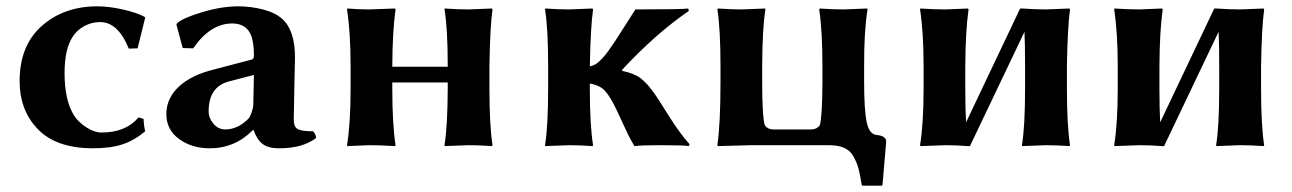

<svg xmlns="http://www.w3.org/2000/svg" viewBox="-20 -459 4086 607"><path d="M296.9 -389.2Q270 -389.2 246.3 -376.5Q222.7 -363.8 208.5 -340.8Q184.1 -301.8 184.1 -228Q184.1 -142.1 213.9 -94.2Q228 -72.3 253.4 -56.2Q278.8 -40 300.8 -40Q377.9 -40 418 -87.9L434.1 -83Q434.1 -65.9 439 -43.9Q404.8 -15.1 367.4 -2.7Q330.1 9.8 273.9 9.8Q154.8 9.8 96.2 -54.2Q42 -113.3 42 -202.1Q42 -314.9 112.1 -377Q182.1 -439 288.1 -439Q324.2 -439 368.7 -429Q413.1 -418.9 437 -405.8L439 -402.8L415 -306.2L387.2 -305.2Q353 -389.2 296.9 -389.2Z M782.7 -222.2 702.6 -201.2Q639.6 -184.1 639.6 -106.9Q639.6 -85.9 654.8 -67.9Q669.9 -49.8 691.9 -49.8Q731.9 -49.8 765.6 -84Q770.5 -88.9 775.6 -104Q780.8 -119.1 780.8 -128.9ZM908.7 -80.1Q908.7 -57.1 922.1 -50.5Q935.5 -43.9 969.7 -43.9Q977.5 -37.1 979.5 -22.9Q936.5 10.3 860.8 9.8Q828.6 9.8 810.5 -3.7Q792.5 -17.1 781.7 -47.9H779.8Q721.7 10.3 642.6 9.8Q586.4 9.8 546.1 -19.5Q505.9 -48.8 505.9 -98.1Q505.9 -148.9 546.4 -186Q586.9 -223.1 659.7 -240.2L776.9 -271Q782.7 -272.9 782.7 -283.2Q782.7 -339.4 765.6 -362.1Q748.5 -384.8 713.9 -384.8Q645 -384.8 590.8 -306.2L557.6 -307.1L537.6 -381.8L540.5 -386.2Q560.5 -403.3 621.1 -421.1Q681.6 -439 732.9 -439Q772.9 -439 811.8 -429Q850.6 -418.9 872.6 -398.9Q912.6 -362.8 912.6 -276.9Q912.6 -273.9 910.6 -185.5Q908.7 -97.2 908.7 -80.1Z M1527.3 -250V-179.2Q1527.3 -63 1537.1 0L1535.2 2.9Q1495.1 0 1461.4 0Q1461.4 0 1386.2 2.9L1385.3 0Q1395 -60.1 1395.5 -179.2V-198.2H1220.2V-180.2Q1220.2 -67.4 1230.5 0L1228.5 2.9Q1181.6 0 1147.5 0Q1147.5 0 1078.1 2.9L1077.1 0Q1088.4 -68.8 1088.4 -180.2V-249Q1088.4 -356 1077.1 -429.2L1078.1 -432.1Q1112.3 -429.2 1147.5 -429.2Q1147.5 -429.2 1228.5 -432.1L1230.5 -429.2Q1220.7 -358.4 1220.2 -249V-248H1395.5V-250Q1395.5 -369.1 1385.3 -429.2L1386.2 -432.1Q1426.3 -429.2 1461.4 -429.2Q1461.4 -429.2 1535.2 -432.1L1537.1 -429.2Q1529.3 -376 1527.3 -250Z M1946.8 -238.3V-234.9Q1985.4 -227.1 2005.6 -211.4Q2025.9 -195.8 2048.8 -163.6Q2059.6 -148.4 2094.2 -93Q2128.9 -37.6 2160.2 -2.9L2157.7 2.9Q2145.5 0 2068.8 0Q2006.8 0 1985.8 2.9Q1973.6 -17.1 1964.4 -36.1Q1955.1 -55.2 1944.6 -78.6Q1934.1 -102.1 1928.7 -112.8Q1908.7 -154.3 1892.6 -171.9Q1876.5 -189.5 1844.7 -194.8V-179.2Q1844.7 -63 1855 0L1853 2.9Q1813 0 1778.8 0L1704.1 2.9L1703.1 0Q1712.9 -60.1 1712.9 -179.2V-248V-250Q1712.9 -369.1 1703.1 -429.2L1704.1 -432.1Q1744.1 -429.2 1778.8 -429.2L1853 -432.1L1855 -429.2Q1847.2 -376 1844.7 -250V-249Q1859.4 -252.9 1867.2 -258.8Q1885.3 -272.9 1904.1 -299.1Q1922.9 -325.2 1949.5 -367.7Q1976.1 -410.2 1988.8 -429.2Q2136.7 -429.2 2155.8 -432.1L2157.7 -424.3Q2053.2 -353 1946.8 -238.3Z M2544.9 -49.8Q2562 -49.8 2571.8 -63Q2579.6 -89.8 2580.1 -200.2V-249Q2580.1 -361.8 2569.8 -429.2L2571.8 -432.1Q2612.8 -429.2 2647 -429.2Q2647 -429.2 2721.7 -432.1L2722.7 -429.2Q2711.4 -360.4 2711.9 -249V-200.2Q2711.9 -111.3 2720 -72.8Q2728 -34.2 2752 -32.2Q2781.7 -29.3 2781.7 -11.2L2770 125L2768.1 127.9H2706.1L2704.1 125Q2699.2 92.8 2694.1 74Q2689 55.2 2678.5 36.1Q2668 17.1 2648.9 8.5Q2629.9 0 2601.1 0H2356L2249 2.9L2248 0Q2257.8 -67.9 2257.8 -200.2V-250Q2257.8 -366.2 2248 -429.2L2250 -432.1Q2291 -429.2 2324.7 -429.2L2398.9 -432.1L2399.9 -429.2Q2390.1 -369.1 2389.6 -250V-200.2Q2389.6 -90.3 2397.9 -63Q2407.7 -49.8 2423.8 -49.8Z M3040 2.9Q3002.9 0 2968.8 0Q2968.8 0 2889.6 2.9L2888.7 0Q2899.9 -68.8 2899.9 -180.2V-249Q2899.9 -356 2888.7 -429.2L2889.6 -432.1Q2933.6 -429.2 2968.8 -429.2Q2968.8 -429.2 3040 -432.1L3042 -429.2Q3032.2 -358.4 3031.7 -249V-180.2Q3031.7 -111.8 3034.2 -72.3L3205.1 -432.1H3211.9Q3252 -429.2 3286.6 -429.2Q3286.6 -429.2 3360.8 -432.1L3362.8 -429.2Q3355 -372.1 3353 -250V-179.2Q3353 -63 3362.8 0L3360.8 2.9Q3320.8 0 3286.6 0Q3286.6 0 3211.9 2.9L3210.9 0Q3220.7 -60.1 3220.7 -179.2V-250Q3220.7 -320.8 3218.8 -358.4L3046.4 2.9Z M3653.8 2.9Q3616.7 0 3582.5 0Q3582.5 0 3503.4 2.9L3502.4 0Q3513.7 -68.8 3513.7 -180.2V-249Q3513.7 -356 3502.4 -429.2L3503.4 -432.1Q3547.4 -429.2 3582.5 -429.2Q3582.5 -429.2 3653.8 -432.1L3655.8 -429.2Q3646 -358.4 3645.5 -249V-180.2Q3645.5 -111.8 3647.9 -72.3L3818.8 -432.1H3825.7Q3865.7 -429.2 3900.4 -429.2Q3900.4 -429.2 3974.6 -432.1L3976.6 -429.2Q3968.8 -372.1 3966.8 -250V-179.2Q3966.8 -63 3976.6 0L3974.6 2.9Q3934.6 0 3900.4 0Q3900.4 0 3825.7 2.9L3824.7 0Q3834.5 -60.1 3834.5 -179.2V-250Q3834.5 -320.8 3832.5 -358.4L3660.2 2.9Z"/></svg>

Font: Linux Biolinum O
Style: Bold
Weight: 700
Designer: Philipp H. Poll
Foundry: Philipp H. Poll
Version: Version 1.3.2